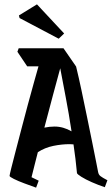

<svg xmlns="http://www.w3.org/2000/svg" viewBox="-20 -861 514 883"><path d="M146 2Q121 -7 92.5 -17.5Q64 -28 44 -38Q24 -48 24 -52Q24 -56 31.5 -86.5Q39 -117 51.5 -164.5Q64 -212 78.5 -268Q93 -324 108 -379.5Q123 -435 136 -481.5Q149 -528 157 -556H105L60 -623L66 -639H272L330 -555Q342 -506 355 -444.5Q368 -383 381 -319.5Q394 -256 405 -202Q416 -148 423 -112Q430 -76 431 -71Q433 -58 442 -51Q451 -44 474 -32L462 0Q432 -10 402.5 -23Q373 -36 354 -48Q335 -60 334 -65Q331 -97 327 -130.5Q323 -164 318 -197Q309 -198 300 -198Q264 -198 225 -190Q186 -182 154 -161Q147 -133 139.5 -104Q132 -75 125 -46L158 -30ZM231 -279Q271 -279 309 -257Q297 -337 282.5 -412.5Q268 -488 257 -547Q243 -496 224.5 -427Q206 -358 184 -274Q208 -279 231 -279ZM70 -778 67 -790 150 -841 275 -707 250 -683Z"/></svg>

Font: Jaini
Style: Regular
Weight: 400
Designer: Maithili Shingre, Girish Dalvi (Devanagari), Taresh Vohra (Latin)
Foundry: Ek Type
Version: Version 2.000; ttfautohint (v1.8.4.7-5d5b)